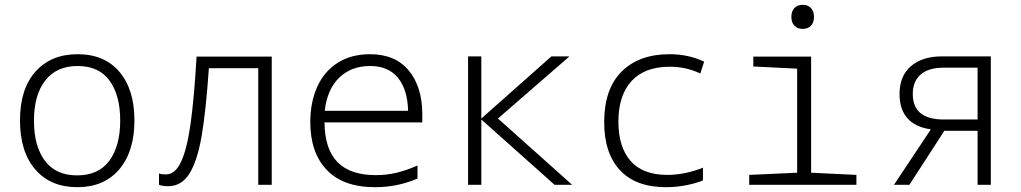

<svg xmlns="http://www.w3.org/2000/svg" viewBox="-20 -767 4240 797"><path d="M63 -267Q63 -398 127.5 -470Q192 -542 302 -542Q414 -542 476 -468.5Q538 -395 538 -267Q538 -138 475 -64Q412 10 301 10Q190 10 126.5 -63.5Q63 -137 63 -267ZM479 -267Q479 -371 435 -432Q391 -493 302 -493Q215 -493 168 -433Q121 -373 121 -266Q121 -160 166.5 -99.5Q212 -39 300 -39Q389 -39 434 -100Q479 -161 479 -267Z M640 0V-47Q649 -43 669 -43Q707 -43 731.5 -95Q756 -147 771 -253Q786 -359 796 -532H1108V0H1052V-484H847Q835 -307 817 -202.5Q799 -98 766 -46Q733 6 678 6Q654 6 640 0Z M1268 -260Q1268 -343 1297 -407Q1326 -471 1382 -506.5Q1438 -542 1516 -542Q1621 -542 1677 -474Q1733 -406 1733 -292V-259H1327Q1328 -148 1381 -94Q1434 -40 1540 -40Q1585 -40 1626.5 -50Q1668 -60 1713 -80V-26Q1631 10 1537 10Q1404 10 1336 -62Q1268 -134 1268 -260ZM1674 -307Q1672 -395 1632 -444Q1592 -493 1516 -493Q1438 -493 1388 -444.5Q1338 -396 1328 -307Z M1923 -533H1978V-275L2269 -533H2344L2047 -275L2355 0H2282L1978 -271V0H1923Z M2488 -260Q2488 -398 2560.5 -470Q2633 -542 2759 -542Q2838 -542 2903 -511L2887 -462Q2828 -490 2760 -490Q2656 -490 2601.5 -430.5Q2547 -371 2547 -262Q2547 -157 2597.5 -99Q2648 -41 2750 -41Q2789 -41 2828 -49.5Q2867 -58 2898 -71V-18Q2869 -6 2828 2Q2787 10 2745 10Q2619 10 2553.5 -60.5Q2488 -131 2488 -260Z M3265 -697Q3265 -720 3277.5 -733.5Q3290 -747 3312 -747Q3334 -747 3346.5 -733.5Q3359 -720 3359 -697Q3359 -674 3346.5 -660.5Q3334 -647 3312 -647Q3290 -647 3277.5 -660.5Q3265 -674 3265 -697ZM3090 -41 3289 -50V-482L3107 -491V-532H3347V-50L3535 -41V0H3090Z M3844 -230Q3780 -239 3747 -276Q3714 -313 3714 -377Q3714 -452 3761.5 -492.5Q3809 -533 3890 -533H4093V0H4038V-224H3900L3755 0H3691ZM4038 -271V-486H3896Q3834 -486 3801.5 -457.5Q3769 -429 3769 -377Q3769 -271 3897 -271Z"/></svg>

Font: Noto Sans Mono UI Light
Style: Regular
Weight: 300
Monospace: yes
Designer: Monotype Design team
Foundry: Monotype Imaging Inc.
Version: Version 1.000